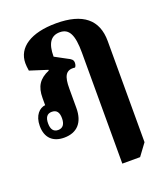

<svg xmlns="http://www.w3.org/2000/svg" viewBox="-146 -657 850 994"><g transform="rotate(-20 279.5 -160.0)"><path d="M355 240H453L501 175V-382C501 -500 428 -560 281 -560C141 -560 61 -506 61 -420C61 -409 62 -397 65 -378L162 -347V-343C106 -319 83 -284 83 -220V-181C52 -178 20 -148 20 -89C20 -24 57 11 119 11C191 11 230 -33 230 -112V-219C230 -284 243 -318 295 -311C300 -316 303 -325 303 -335C303 -351 294 -358 273 -368L210 -402C210 -474 233 -510 283 -510C334 -510 355 -470 355 -371ZM103 -37C77 -37 65 -55 65 -87C65 -119 77 -137 103 -137C130 -137 142 -120 142 -88C142 -55 129 -37 103 -37Z"/></g></svg>

Font: Noto Serif Thai ExtraCondensed ExtraBold
Style: Regular
Weight: 800
Width: 2
Designer: Monotype Design Team
Foundry: Monotype Imaging Inc.
Version: Version 2.002